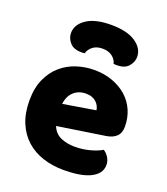

<svg xmlns="http://www.w3.org/2000/svg" viewBox="-138 -836 825 949"><g transform="rotate(20 274.5 -361.5)"><path d="M198 -176Q212 -140 245 -125.5Q278 -111 319 -111Q361 -111 399 -121.5Q437 -132 460 -146Q476 -136 487 -118Q498 -100 498 -80Q498 -55 484 -37Q470 -19 444.5 -7Q419 5 384 10.5Q349 16 307 16Q248 16 197.5 -0.5Q147 -17 110 -50Q73 -83 52 -133Q31 -183 31 -250Q31 -316 52.5 -363.5Q74 -411 109.5 -441.5Q145 -472 190 -486.5Q235 -501 282 -501Q335 -501 378.5 -485Q422 -469 453.5 -441Q485 -413 502 -374Q519 -335 519 -289Q519 -255 500 -237Q481 -219 447 -214ZM283 -377Q245 -377 219.5 -354Q194 -331 189 -289L359 -317Q358 -327 353 -337.5Q348 -348 339 -357Q330 -366 316 -371.5Q302 -377 283 -377ZM284 -614Q253 -614 233.5 -599Q214 -584 208 -562Q203 -561 199 -561Q195 -561 190 -561Q149 -561 129.5 -584Q110 -607 110 -633Q110 -678 155 -708.5Q200 -739 284 -739Q368 -739 413 -708.5Q458 -678 458 -633Q458 -607 438.5 -584Q419 -561 378 -561Q373 -561 369 -561Q365 -561 360 -562Q355 -584 335 -599Q315 -614 284 -614Z"/></g></svg>

Font: Baloo Da 2 ExtraBold
Style: Regular
Weight: 800
Designer: Noopur Datye, Sulekha Rajkumar and Ek Type
Foundry: Ek Type
Version: Version 1.640;hotconv 1.0.111;makeotfexe 2.5.65597; ttfautoh